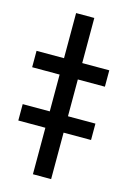

<svg xmlns="http://www.w3.org/2000/svg" viewBox="-113 -778 553 832"><g transform="rotate(15 163.0 -361.5)"><path d="M203.5 -723V0H121.8V-723ZM-1.4 -447.1V-520.6H324.9V-447.1ZM0.4 -208.5V-282H326.7V-208.5Z"/></g></svg>

Font: InterMG Medium
Style: Regular
Weight: 500
Designer: Rasmus Andersson
Foundry: rsms
Version: Version 3.019;December 26, 2023;FontCreator 15.0.0.2955 64-b